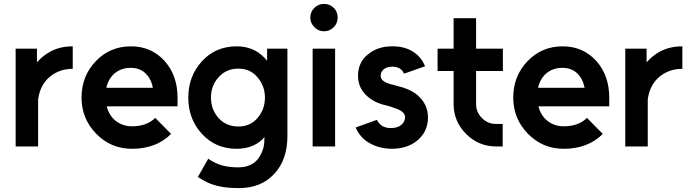

<svg xmlns="http://www.w3.org/2000/svg" viewBox="-20 -749 3522 982"><path d="M60 -500V0H175V-240Q184 -312 233 -355Q283 -397 352 -397V-512Q288 -512 239 -486Q209 -470 184 -446Q180 -442 176.5 -438Q173 -434 169 -430V-500Z M888 -205V-250Q888 -363 822 -437Q754 -512 650 -512Q542 -512 470 -436Q397 -360 397 -250Q397 -142 472 -65Q547 12 655 12Q779 12 855 -64L774 -146Q731 -103 655 -103Q605 -103 568 -134Q552 -148 541.5 -166Q531 -184 526 -205ZM648 -402Q696 -402 725 -373Q753 -346 762 -300H524Q533 -343 564 -372Q599 -402 648 -402Z M1190 -512Q1083 -512 1013 -436Q943 -359 943 -250Q943 -140 1013 -64Q1083 12 1190 12Q1271 12 1322 -36Q1325 -39 1327.5 -42.5Q1330 -46 1333 -49Q1332 -43 1332 -38.5Q1332 -34 1332 -28Q1331 -1 1322.5 21.5Q1314 44 1300 63Q1266 107 1198 107Q1152 107 1116 97Q1080 87 1045 63L992 156Q1015 172 1043 185Q1071 198 1109.5 205.5Q1148 213 1203 213Q1315 213 1382 141Q1450 69 1450 -53V-500H1346V-438Q1342 -443 1338 -448Q1334 -453 1329 -457Q1275 -512 1190 -512ZM1199 -398Q1259 -398 1296 -355Q1315 -333 1325 -307Q1335 -281 1335 -250Q1335 -218 1325 -192Q1315 -166 1296 -144Q1259 -102 1199 -102Q1138 -102 1099 -144Q1059 -188 1059 -250Q1059 -312 1099 -355Q1138 -398 1199 -398Z M1579 0H1694V-500H1579ZM1707 -659Q1707 -689 1687 -709Q1666 -729 1637 -729Q1608 -729 1588 -709Q1567 -688 1567 -659Q1567 -631 1588 -610Q1608 -589 1637 -589Q1666 -589 1687 -610Q1707 -630 1707 -659Z M2154 -410Q2134 -459 2092 -485Q2048 -513 1984 -512Q1912 -512 1862 -471Q1811 -430 1811 -361Q1812 -303 1850 -265Q1869 -245 1895.5 -231Q1922 -217 1955 -210Q1966 -207 1976.5 -204Q1987 -201 1996 -197Q2051 -180 2052 -151Q2052 -127 2032 -110Q2013 -94 1979 -94Q1928 -94 1908 -136L1799 -97Q1821 -45 1870 -17Q1919 11 1983 12Q2060 12 2110 -27Q2168 -72 2169 -147Q2169 -215 2118 -260Q2081 -293 2013 -309Q2004 -312 1994 -314.5Q1984 -317 1973 -320Q1928 -333 1927 -360Q1926 -380 1942 -394Q1958 -408 1986 -408Q2007 -408 2024 -399Q2040 -389 2046 -372Z M2300 -656V-500H2218V-386H2300V-217Q2300 -128 2364 -64Q2428 0 2517 0H2551V-115H2517Q2475 -115 2445 -145Q2415 -175 2415 -217V-386H2552V-500H2415V-656Z M3096 -205V-250Q3096 -363 3030 -437Q2962 -512 2858 -512Q2750 -512 2678 -436Q2605 -360 2605 -250Q2605 -142 2680 -65Q2755 12 2863 12Q2987 12 3063 -64L2982 -146Q2939 -103 2863 -103Q2813 -103 2776 -134Q2760 -148 2749.5 -166Q2739 -184 2734 -205ZM2856 -402Q2904 -402 2933 -373Q2961 -346 2970 -300H2732Q2741 -343 2772 -372Q2807 -402 2856 -402Z M3178 -500V0H3293V-240Q3302 -312 3351 -355Q3401 -397 3470 -397V-512Q3406 -512 3357 -486Q3327 -470 3302 -446Q3298 -442 3294.5 -438Q3291 -434 3287 -430V-500Z"/></svg>

Font: Unageo
Style: SemiBold
Weight: 600
Designer: Richard Sepsi
Foundry: Richard Sepsi
Version: Version 2.000